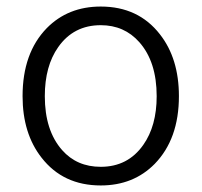

<svg xmlns="http://www.w3.org/2000/svg" viewBox="-20 -553 617 587"><path d="M288 -533Q403 -533 469 -448Q527 -374 527 -259Q527 -128 453 -52Q388 14 288 14Q173 14 107 -71Q49 -145 49 -259Q49 -391 123 -467Q188 -533 288 -533ZM288 -476Q205 -476 158 -409Q117 -351 117 -259Q117 -154 170 -94Q215 -43 288 -43Q371 -43 418 -110Q459 -168 459 -259Q459 -364 406 -424Q360 -476 288 -476Z"/></svg>

Font: Almarai Light
Style: Regular
Weight: 300
Designer: Boutros International 2019
Foundry: Created by Boutros International 2019
Version: Version 1.10